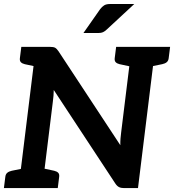

<svg xmlns="http://www.w3.org/2000/svg" viewBox="-26 -964 892 984"><path d="M68.9 0 158 -723.8H230.2Q247.8 -723.8 256.1 -719.5Q264.3 -715.1 273.6 -701.7L590.7 -219.8Q590.3 -237.4 591.6 -254.1Q592.9 -270.9 594.9 -285.3L648.9 -723.8H770.3L681.2 0H610Q594.4 0 584.1 -5.1Q573.7 -10.3 564.9 -23.7L249.5 -502.9Q249.5 -485.8 248.2 -473.8Q246.9 -461.8 244.8 -442.7L190.3 0ZM-6 0 1.3 -58.1Q2.9 -71.6 11.4 -78.6Q19.8 -85.6 34.1 -88.8L92.9 -100.8L93.2 0ZM170.9 0 196 -100.8 251.9 -88.8Q265.5 -85.6 272.2 -78.6Q278.9 -71.6 277.3 -58.1L270 0ZM182.3 -723.8 156.8 -623.1 100.8 -635.1Q87.7 -638.2 81 -645.2Q74.3 -652.2 75.9 -665.7L83.2 -723.8ZM668.3 -723.8 642.8 -623.1 586.8 -635.1Q573.7 -638.2 567 -645.2Q560.3 -652.2 561.9 -665.7L569.2 -723.8ZM845.8 -723.8 838.5 -665.7Q836.9 -652.2 828.4 -645.2Q819.9 -638.2 805.2 -635.1L746.5 -623.1L746.6 -723.8ZM539.3 -943.5H662.2L521.2 -812.8Q510.9 -803.1 501.9 -799Q492.8 -794.8 477.4 -794.8H401.6L487.2 -917Q496.9 -929.7 507.8 -936.6Q518.7 -943.5 539.3 -943.5Z"/></svg>

Font: Aleo
Style: Italic
Weight: 400
Italic angle: -7°
Designer: Alessio Laiso
Foundry: Alessio Laiso
Version: Version 2.001;gftools[0.9.29]